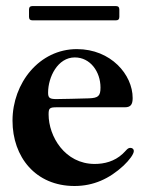

<svg xmlns="http://www.w3.org/2000/svg" viewBox="-20 -609 488 640"><path d="M228.3 11C291.5 11 344.5 -13.1 391.7 -56.8C411.2 -75.3 426.1 -95.2 426.1 -105.8C426.1 -111.5 421.9 -116.1 414.4 -116.1C404.8 -116.1 400.6 -106.9 388.5 -95.9C361.5 -71 327.8 -62.5 295.8 -62.5C196 -62.5 142 -154.8 142 -227.6C142 -247.9 144.9 -251.4 168.7 -251.4H396.3C415.8 -251.4 422.2 -261 422.2 -282.3C422.2 -359.7 350.1 -445.3 236.2 -445.3C111.5 -445.3 21.7 -332.7 21.7 -206.7C21.7 -85.6 98.7 11 228.3 11ZM76.7 -552.6C77.1 -544.4 79.9 -541.5 88.1 -541.2H366.5C374.6 -541.5 377.5 -544.4 377.8 -552.6V-577.4C377.5 -585.6 374.6 -588.4 366.5 -588.8H88.1C79.9 -588.4 77.1 -585.6 76.7 -577.4ZM140.3 -300.1C140.3 -351.9 172.2 -417.6 229.4 -417.6C280.9 -417.6 315 -370 315 -317.1C315 -289.1 307.5 -282.3 276.3 -281.2C243.3 -280.2 185.7 -278.8 170.8 -278.8C146 -278.4 140.3 -282 140.3 -300.1Z"/></svg>

Font: Margiela Serif Semibold
Style: Regular
Weight: 600
Designer: Andreas Faust, Stefan Endress
Version: Version 1.002;FEAKit 1.0